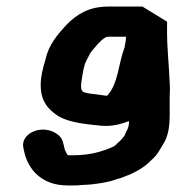

<svg xmlns="http://www.w3.org/2000/svg" viewBox="-20 -469 587 585"><path d="M364 -357 363 -344C362 -339 361 -333 360 -328C360 -326 360 -324 359 -323C341 -276 340 -213 307 -178C304 -177 302 -177 299 -178C283 -180 268 -182 253 -184C229 -188 227 -191 227 -210C227 -214 228 -219 229 -226C232 -246 235 -269 244 -286L254 -305C255 -307 257 -311 262 -316C270 -326 287 -347 300 -354C302 -356 306 -357 310 -357ZM495 -254C493 -289 489 -332 489 -367V-403L414 -449H310C250 -449 215 -425 186 -397C154 -363 128 -332 118 -286C111 -262 104 -237 104 -210C104 -163 124 -137 158 -115C190 -96 238 -91 287 -86C323 -83 348 -91 373 -100V-96C373 -79 364 -68 359 -55C352 -45 344 -38 335 -30C333 -27 329 -24 325 -22C293 -8 256 4 204 4H187C186 3 186 2 185 2C180 -7 176 -14 175 -24L172 -35C169 -48 161 -57 147 -65C101 -90 43 -60 51 -20L53 -10C65 50 110 96 185 96H204C211 96 218 96 225 95L257 93C289 89 312 86 335 77L349 73C356 71 363 67 370 65C401 52 423 38 443 17C461 2 470 -19 482 -38C493 -60 497 -86 497 -117V-174C498 -192 498 -207 497 -218C497 -224 495 -247 495 -254Z"/></svg>

Font: Blanket
Style: Sik
Weight: 700
Foundry: Cannot Into Space Fonts
Version: Version 0.9